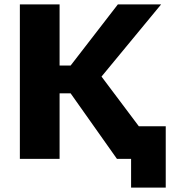

<svg xmlns="http://www.w3.org/2000/svg" viewBox="-20 -720 796 870"><path d="M731 130H574V0H510L300 -297H250V0H70V-700H250V-423H300L514 -700H710L440 -373L609 -148H731Z"/></svg>

Font: Golos Text
Style: Bold
Weight: 700
Designer: A.Korolkova, Vitaly Kuzmin
Foundry: ParaType Ltd
Version: Version 2.004